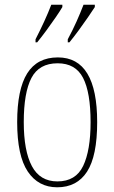

<svg xmlns="http://www.w3.org/2000/svg" viewBox="-20 -786 486 816"><path d="M223 10Q143 10 98 -57Q53 -124 53 -267Q53 -406 95.5 -474Q138 -542 226 -542Q393 -542 393 -267Q393 -123 350 -56.5Q307 10 223 10ZM224 -15Q302 -15 333.5 -81Q365 -147 365 -267Q365 -393 333 -455Q301 -517 225 -517Q146 -517 113.5 -454.5Q81 -392 81 -267Q81 -145 115.5 -80Q150 -15 224 -15ZM268 -619Q289 -658 305.5 -695Q322 -732 335 -766H383V-756Q372 -739 353.5 -712Q335 -685 314 -656.5Q293 -628 275 -606H268ZM131 -619Q151 -658 168 -695Q185 -732 198 -766H245V-756Q235 -739 216.5 -712Q198 -685 177 -656.5Q156 -628 138 -606H131Z"/></svg>

Font: Noto Serif Ethiopic Condensed Thin
Style: Regular
Weight: 100
Width: 3
Designer: Monotype Design Team
Foundry: Monotype Imaging Inc.
Version: Version 2.102; ttfautohint (v1.8.4.7-5d5b)